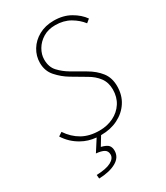

<svg xmlns="http://www.w3.org/2000/svg" viewBox="-216 -762 923 1069"><g transform="rotate(-30 245.0 -228.0)"><path d="M226 12Q225 12 224 12L190 68Q225 77 235.5 90Q246 103 246 124Q246 167 204 190.5Q162 214 94 216L92 192Q154 190 185 173.5Q216 157 216 132Q216 109 199 99Q182 89 148 86L196 11Q144 6 104 -17Q51 -46 18 -98L42 -114Q74 -66 120 -40Q166 -14 230 -14Q280 -14 320.5 -34Q361 -54 384.5 -90.5Q408 -127 408 -176Q408 -221 384.5 -252.5Q361 -284 322 -306L234 -358Q194 -382 162 -418Q130 -454 130 -506Q130 -550 153 -588Q176 -626 217.5 -649Q259 -672 314 -672Q374 -672 419.5 -646Q465 -620 490 -584L468 -566Q443 -599 402.5 -622.5Q362 -646 308 -646Q263 -646 230 -626Q197 -606 178.5 -574.5Q160 -543 160 -510Q160 -462 187 -433Q214 -404 248 -384L334 -334Q381 -307 409.5 -270.5Q438 -234 438 -180Q438 -122 410 -79Q382 -36 334 -12Q286 12 226 12Z"/></g></svg>

Font: Source Sans 3 ExtraLight ExtraLight
Style: Italic
Weight: 250
Italic angle: -11°
Version: Version 3.052;hotconv 1.1.0;makeotfexe 2.6.0